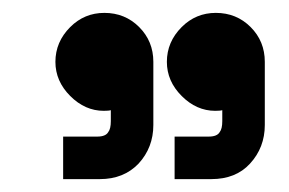

<svg xmlns="http://www.w3.org/2000/svg" viewBox="-20 -745 449 298"><path d="M66 -649Q66 -680 89 -703Q111 -725 142 -725Q174 -725 196 -703Q218 -681 218 -649V-551Q218 -516 195 -491Q172 -467 135 -467H78V-533H84H131Q144 -533 148 -540Q152 -545 152 -557V-574Q149 -573 141 -573Q112 -573 89 -596Q66 -619 66 -649ZM239 -649Q239 -680 262 -703Q284 -725 315 -725Q347 -725 369 -703Q391 -681 391 -649V-551Q391 -516 368 -491Q346 -467 308 -467H251V-533H257H304Q317 -533 321 -540Q325 -545 325 -557V-574Q322 -573 314 -573Q285 -573 262 -596Q239 -619 239 -649Z"/></svg>

Font: Rilu
Style: Bold
Weight: 500
Designer: Alí Sinisterra
Foundry: Alí Sinisterra
Version: ""